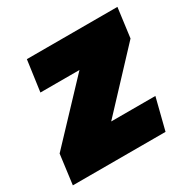

<svg xmlns="http://www.w3.org/2000/svg" viewBox="-160 -655 769 775"><g transform="rotate(-30 224.0 -267.0)"><path d="M482 -534 464 -397 229 -146H435L398 0H-34L-16 -138L222 -390H40L60 -534Z"/></g></svg>

Font: Fira Sans Black
Style: Italic
Weight: 900
Italic angle: -8°
Designer: Carrois Corporate & Edenspiekermann AG
Foundry: Carrois Corporate GbR & Edenspiekermann AG
Version: Version 4.203